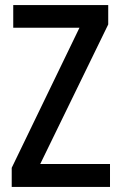

<svg xmlns="http://www.w3.org/2000/svg" viewBox="-20 -734 475 754"><path d="M412 0H26V-75L292 -625H32V-714H405V-638L138 -90H412Z"/></svg>

Font: Noto Sans Telugu Condensed Medium
Style: Regular
Weight: 500
Width: 3
Designer: Jelle Bosma - Monotype Design Team
Foundry: Monotype Imaging Inc.
Version: Version 2.005; ttfautohint (v1.8.4.7-5d5b)